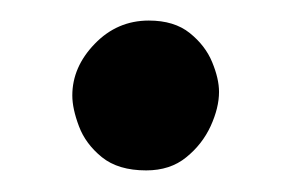

<svg xmlns="http://www.w3.org/2000/svg" viewBox="-20 -134 279 184"><path d="M49.3 -42.5Q49.3 -69.8 70.8 -92Q92.3 -114.3 122.6 -114.3Q147 -114.3 161.9 -102.3Q176.8 -90.3 183.3 -74.5Q189.9 -58.6 189.9 -45.9Q189.9 -30.8 181.9 -13.2Q173.8 4.4 158.4 16.8Q143.1 29.3 120.1 29.3Q93.3 29.3 77.6 16.6Q62 3.9 55.7 -12.9Q49.3 -29.8 49.3 -42.5Z"/></svg>

Font: Mikhak-DS2-FD SemiBold
Style: Regular
Weight: 600
Designer: Amin Abedi
Version: Version 3.2